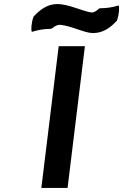

<svg xmlns="http://www.w3.org/2000/svg" viewBox="-20 -932 611 952"><path d="M475 -891C469 -891 455 -869 433 -870C392 -876 318 -912 265 -912C214 -912 177 -883 146 -849C135 -817 133 -783 138 -774C167 -783 197 -789 232 -789C239 -789 255 -810 279 -809C337 -803 399 -768 441 -768C492 -768 529 -796 560 -830C571 -862 573 -896 568 -905C539 -896 509 -891 475 -891ZM315 0 401 -703H271L185 0Z"/></svg>

Font: Bluebird
Style: Obl
Weight: 400
Designer: Jasper
Foundry: Cannot Into Space Fonts
Version: Version 0.98